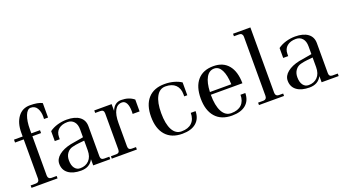

<svg xmlns="http://www.w3.org/2000/svg" viewBox="-61 -1313 3330 1872"><g transform="rotate(-20 1604.5 -377.0)"><path d="M22 0V-25H77Q93 -25 102.5 -35Q112 -45 112 -62V-470H22V-500H112V-540Q112 -639 157 -700.5Q202 -762 281 -762Q365 -762 408 -739V-589H366Q366 -596 366.5 -603Q367 -610 367 -614Q367 -665 346 -701Q325 -737 281 -737Q245 -737 223.5 -682Q202 -627 202 -540V-500H292V-470H202V-62Q202 -45 211.5 -35Q221 -25 237 -25H292V0Z M535 8Q451 8 403.5 -27.5Q356 -63 356 -127Q356 -177 402.5 -214.5Q449 -252 528 -269Q568 -277 602 -281.5Q636 -286 662 -292V-373Q662 -426 636.5 -454.5Q611 -483 570 -483Q512 -483 477.5 -454.5Q443 -426 443 -373V-351H391V-454Q426 -480 473.5 -494Q521 -508 570 -508Q654 -508 701.5 -473.5Q749 -439 749 -374V-63Q749 -26 784 -26H839V0H662V-64Q625 8 535 8ZM456 -127Q456 -75 477.5 -46Q499 -17 535 -17Q592 -17 627 -53.5Q662 -90 662 -157V-257Q635 -254 603 -251Q571 -248 536 -239Q501 -231 478.5 -201Q456 -171 456 -127Z M855 0V-25H910Q945 -25 945 -62V-437Q945 -474 910 -474H855V-500H1035V-430Q1065 -506 1135 -506Q1215 -506 1267 -463V-340H1195Q1195 -346 1195.5 -353Q1196 -360 1196 -365Q1196 -421 1180 -451Q1164 -481 1135 -481H1134Q1086 -481 1060.5 -435Q1035 -389 1035 -303V-62Q1035 -25 1070 -25H1115V0Z M1586 8Q1474 8 1414 -60Q1354 -128 1354 -252Q1354 -374 1414 -441Q1474 -508 1586 -508Q1637 -508 1682 -495.5Q1727 -483 1758 -462V-329H1726V-351Q1726 -413 1690 -448Q1654 -483 1586 -483Q1525 -483 1492 -422.5Q1459 -362 1459 -252Q1459 -140 1492 -78.5Q1525 -17 1586 -17Q1656 -17 1693.5 -53.5Q1731 -90 1731 -156H1781Q1780 -78 1729.5 -35Q1679 8 1586 8Z M2102 7Q1990 7 1930 -61.5Q1870 -130 1870 -254Q1870 -376 1927.5 -442.5Q1985 -509 2092 -509Q2193 -509 2247.5 -443Q2302 -377 2303 -255H1975V-254Q1975 -142 2008 -80Q2041 -18 2102 -18Q2172 -18 2209.5 -54Q2247 -90 2247 -156H2297Q2296 -78 2245.5 -35.5Q2195 7 2102 7ZM2092 -484Q2040 -484 2010 -432Q1980 -380 1976 -283H2198Q2194 -379 2167 -431.5Q2140 -484 2092 -484Z M2382 0V-25H2437Q2453 -25 2462.5 -35Q2472 -45 2472 -62V-677Q2472 -694 2462.5 -704Q2453 -714 2437 -714H2382V-740H2562V-62Q2562 -45 2571.5 -35Q2581 -25 2597 -25H2642V0Z M2905 8Q2821 8 2773.5 -27.5Q2726 -63 2726 -127Q2726 -177 2772.5 -214.5Q2819 -252 2898 -269Q2938 -277 2972 -281.5Q3006 -286 3032 -292V-373Q3032 -426 3006.5 -454.5Q2981 -483 2940 -483Q2882 -483 2847.5 -454.5Q2813 -426 2813 -373V-351H2761V-454Q2796 -480 2843.5 -494Q2891 -508 2940 -508Q3024 -508 3071.5 -473.5Q3119 -439 3119 -374V-63Q3119 -26 3154 -26H3209V0H3032V-64Q2995 8 2905 8ZM2826 -127Q2826 -75 2847.5 -46Q2869 -17 2905 -17Q2962 -17 2997 -53.5Q3032 -90 3032 -157V-257Q3005 -254 2973 -251Q2941 -248 2906 -239Q2871 -231 2848.5 -201Q2826 -171 2826 -127Z"/></g></svg>

Font: Bentinck
Style: Regular
Weight: 400
Designer: Jörg Drees
Foundry: Jörg Drees
Version: Version 1.000; ttfautohint (v1.8.4.7-5d5b)